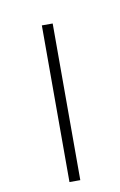

<svg xmlns="http://www.w3.org/2000/svg" viewBox="-118 -1072 786 1260"><g transform="rotate(-10 275.5 -442.5)"><path d="M238.8 -918.9H311V125H238.8ZM272.9 -750ZM272.9 -1009.8Z"/></g></svg>

Font: Noto Sans Oriya UI
Style: Regular
Weight: 400
Designer: Monotype Design Team
Foundry: Monotype Imaging Inc.
Version: Version 1.01